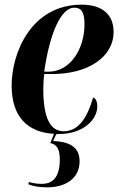

<svg xmlns="http://www.w3.org/2000/svg" viewBox="-20 -566 508 825"><path d="M231 10C343 10 398 -56 398 -108C398 -133 390 -144 380 -147C356 -62 318 -2 254 -2C199 -2 166 -53 166 -184C166 -198 168 -236 170 -248H205C356 -248 468 -319 468 -429C468 -504 419 -546 331 -546C114 -546 30 -339 30 -198C30 -64 99 3 212 9L196 49C228 54 237 83 237 118C237 196 207 224 159 224C143 224 123 222 104 216L102 226C124 234 146 239 183 239C260 239 322 202 322 127C322 79 296 43 208 40L222 10C225 10 228 10 231 10ZM188 -258H170C194 -426 243 -533 299 -533C330 -533 343 -514 343 -461C343 -357 283 -258 188 -258Z"/></svg>

Font: Noto Serif Display Condensed
Style: Bold Italic
Weight: 700
Width: 3
Italic angle: -12°
Designer: Monotype Design Team
Foundry: Monotype Imaging Inc.
Version: Version 2.009